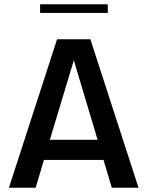

<svg xmlns="http://www.w3.org/2000/svg" viewBox="-20 -885 695 905"><path d="M249 -700H406L633 0H507L468 -131H187L148 0H22ZM440 -226 328 -601 215 -226ZM169 -865H488V-824H169Z"/></svg>

Font: Moderustic Med
Style: Regular
Weight: 500
Designer: Tural Alisoy
Foundry: TAFT Foundry
Version: Version 2.110